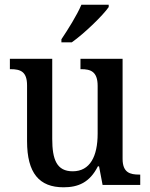

<svg xmlns="http://www.w3.org/2000/svg" viewBox="-20 -786 639 816"><path d="M241 -619V-606H285C339 -644 418 -721 442 -756V-766H326C307 -721 269 -661 241 -619ZM250 10C312 10 361 -10 396 -79H401L416 0H576V-44H572C533 -44 501 -52 501 -111V-536H322V-492H325C364 -492 395 -483 395 -421V-218C395 -122 363 -58 289 -58C221 -58 202 -108 202 -196V-536H22V-492H25C67 -492 95 -482 95 -423V-186C95 -50 147 10 250 10Z"/></svg>

Font: Noto Serif Lao SemiCondensed Medium
Style: Regular
Weight: 500
Width: 4
Designer: Monotype Design Team
Foundry: Monotype Imaging Inc.
Version: Version 2.003